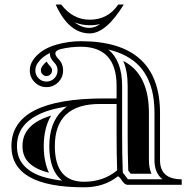

<svg xmlns="http://www.w3.org/2000/svg" viewBox="-20 -798 834 829"><path d="M220.5 -778.3H244.4Q294.4 -712.9 367.4 -712.9Q446 -712.9 490.5 -778.3H514.4Q437.7 -653.8 367.4 -653.8Q276.6 -653.8 220.5 -778.3ZM412.4 -694.1Q391.1 -689 367.4 -689Q332.8 -689 302.5 -701.7Q332 -677.7 367.4 -677.7Q388.7 -677.7 412.4 -694.1ZM483.4 -349.1H411.1Q216.8 -349.1 216.8 -167Q216.8 -13.2 342.8 -13.2Q426 -13.2 485.8 -62.5Q483.4 -135.3 483.4 -215.1ZM108.6 -493.9Q108.6 -519 123.8 -540.5Q156.5 -586.2 224.6 -605.5Q276.6 -620.1 328.6 -620.1Q670.9 -620.1 670.9 -309.6V-106Q670.9 -23.9 764.6 -23.9V0H530.3Q518.6 0 505.6 -19.5Q492.7 -39.1 488 -36.1Q429 10.7 342.8 10.7Q29.3 10.7 29.3 -167Q29.3 -373 430.7 -373H483.4V-426.8Q483.4 -596.2 328.6 -596.2Q287.1 -596.2 245.6 -586.9Q219 -581.1 219 -567.1Q219 -557.6 231.4 -544.4Q252.4 -523.9 252.4 -493.7Q252.4 -463.9 231.4 -442.9Q210.4 -421.9 180.7 -421.9Q150.9 -421.9 129.9 -442.9Q108.9 -463.9 108.6 -493.9ZM132.6 -493.9Q132.6 -473.9 146.7 -459.7Q160.6 -445.8 180.5 -445.8Q200.4 -445.8 214.5 -459.8Q228.5 -473.9 228.5 -493.7Q228.5 -513.9 214.4 -527.6Q201.4 -541.3 197.3 -553.7Q197 -554.7 196.7 -556.6Q196.3 -558.6 195.9 -561.8Q195.6 -564.9 195.1 -567.1V-569.1Q161.9 -553 143.3 -526.6Q132.6 -511.5 132.6 -493.9ZM248.3 -18.1Q241.2 -23.9 234.4 -31.2Q221.7 -44.9 212.8 -63Q203.9 -81.1 198.4 -107.8Q192.9 -134.5 192.9 -167Q192.9 -266.6 247.6 -319.8Q266.1 -337.6 271.5 -338.6Q215.8 -330.1 177.2 -316.4Q133.8 -300.8 106 -278.1Q78.1 -255.4 65.7 -228Q53.2 -200.7 53.2 -167Q53.2 -138.7 62.7 -115.5Q72.3 -92.3 93.8 -73Q115.2 -53.7 148.4 -40.5Q181.6 -27.8 230.7 -20.5ZM515.1 -46.9Q519 -42.5 525.6 -32.7Q530 -26.1 532.7 -23.9H681.4Q647 -51.5 647 -106V-309.6Q647 -352.3 640.4 -388.4Q633.8 -424.6 618.9 -456.7Q604 -488.8 581.1 -513.3Q558.1 -537.8 524.4 -556Q490.7 -574.2 447.3 -584.2Q507.3 -535.6 507.3 -426.8V-215.1Q507.3 -136 509.8 -63.2L510.3 -51.5ZM156.5 -494.1Q156.5 -504.2 162.8 -512.7Q170.4 -523.4 181.2 -532.2Q187.5 -521.5 197.3 -511Q204.6 -503.9 204.6 -493.7Q204.6 -483.6 197.6 -476.7Q190.7 -469.7 180.7 -469.7Q170.7 -469.7 163.8 -476.8Q156.5 -483.9 156.5 -494.1ZM200.9 -299.1Q168.9 -245.8 168.9 -167Q168.9 -132.1 175 -103Q181.2 -73.2 191.4 -52.5V-52.2Q172.4 -56.9 157.2 -63Q127.9 -74.5 109.6 -90.8Q92.3 -106.4 85 -124.5Q77.1 -143.3 77.1 -167Q77.1 -195.6 87.4 -218Q97.7 -240.2 121.1 -259.8Q145.8 -280 185.5 -293.9Q192.9 -296.6 200.9 -299.1ZM544.2 -47.9Q537.8 -56.9 533.7 -61.8V-64.2Q531.2 -136.5 531.2 -215.1V-426.8Q531.2 -490 512.2 -535.4L512.9 -534.9Q543.2 -518.6 563.6 -496.8Q584 -475.1 597.2 -446.5Q610.8 -417.2 616.7 -384.3Q623 -350.3 623 -309.6V-106Q623 -73.2 634 -47.9Z"/></svg>

Font: itsadzokeS01
Style: Regular
Weight: 600
Width: 6
Version: Version 0.46